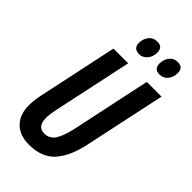

<svg xmlns="http://www.w3.org/2000/svg" viewBox="-279 -998 1088 1088"><g transform="rotate(45 265.0 -454.0)"><path d="M501 -874Q501 -918 458 -918Q425 -918 407 -894Q389 -870 389 -839Q389 -794 434 -794Q462 -794 481.5 -816.5Q501 -839 501 -874ZM337 -874Q337 -918 294 -918Q260 -918 242 -894Q224 -870 224 -839Q224 -794 271 -794Q297 -794 317 -816.5Q337 -839 337 -874ZM425 -222 530 -714H412L311 -238Q294 -162 271 -129Q248 -96 208 -96Q152 -96 152 -167Q152 -193 160 -232L263 -714H145L43 -235Q33 -186 33 -149Q33 -74 75 -32Q117 10 191 10Q294 10 348 -51Q402 -112 425 -222Z"/></g></svg>

Font: Noto Sans Display Condensed
Style: Bold Italic
Weight: 700
Width: 3
Designer: Monotype Design team
Foundry: Monotype Imaging Inc.
Version: 1.000